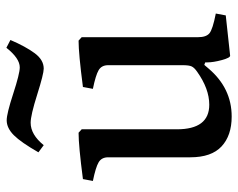

<svg xmlns="http://www.w3.org/2000/svg" viewBox="-94 -662 764 617"><g transform="rotate(-90 288.5 -353.0)"><path d="M92 -124V-388Q92 -409 76 -418.5Q60 -428 16 -437L22 -469Q129 -483 171 -483L182 -473V-167Q182 -63 261 -63Q312 -63 367 -102Q380 -111 384 -119.5Q388 -128 388 -148V-388Q388 -409 372 -418.5Q356 -428 312 -437L318 -469Q425 -483 467 -483L478 -473V-99Q478 -73 490.5 -62.5Q503 -52 554 -42L548 -10L419 4Q412 5 404.5 -22.5Q397 -50 397 -70V-76L389 -79L377 -65Q314 9 223 9Q162 9 127 -23.5Q92 -56 92 -124ZM444 -715 469 -702Q448 -653 426.5 -624Q405 -595 377 -595Q360 -595 293.5 -616Q227 -637 203 -637Q165 -637 131 -595L108 -612Q140 -668 163 -691Q186 -714 211 -714Q232 -714 296.5 -693Q361 -672 381 -672Q410 -672 444 -715Z"/></g></svg>

Font: Poly
Style: Regular
Weight: 400
Designer: Jos Nicols Silva Schwarzenberg
Foundry: Jose Nicolas Silva Schwarzenberg
Version: Version 1.001